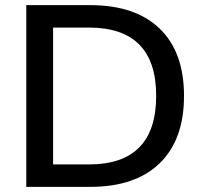

<svg xmlns="http://www.w3.org/2000/svg" viewBox="-20 -725 791 745"><path d="M82 0V-705H331Q505 -705 599.5 -614Q694 -523 694 -353Q694 -183 599.5 -91.5Q505 0 331 0ZM186 -87H325Q586 -87 586 -353Q586 -618 325 -618H186Z"/></svg>

Font: Nunito Sans SemiBold
Style: Regular
Weight: 600
Designer: Vernon Adams
Foundry: Vernon Adams
Version: Version 3.101; ttfautohint (v1.8.4.7-5d5b);gftools[0.9.27]